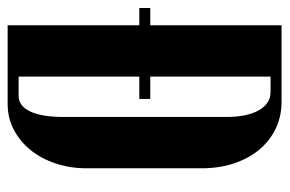

<svg xmlns="http://www.w3.org/2000/svg" viewBox="-144 -594 739 490"><g transform="rotate(90 225.0 -349.5)"><path d="M45 -699H240Q278 -699 309 -684Q340 -669 362.5 -642Q385 -615 397.5 -577.5Q410 -540 410 -495V-202Q410 -159 397.5 -122Q385 -85 363 -58Q341 -31 311 -15.5Q281 0 246 0H45ZM176 -28H225Q251 -28 265 -57.5Q279 -87 279 -143V-558Q279 -611 262 -641Q245 -671 215 -671H176ZM1 -364H233V-336H1Z"/></g></svg>

Font: Moniqa Black Heading
Style: Regular
Weight: 900
Designer: Rajesh Rajput
Foundry: Rajesh Rajput
Version: Version 1.000